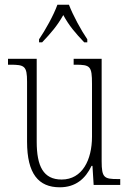

<svg xmlns="http://www.w3.org/2000/svg" viewBox="-20 -786 550 816"><path d="M146 -619V-606H159C197 -646 223 -676 249 -722C274 -676 300 -646 338 -606H351V-619C325 -657 290 -721 273 -766H224C208 -721 172 -657 146 -619ZM234 10C301 10 343 -26 369 -81H373L378 0H491V-25H481C423 -25 412 -30 412 -101V-536H293V-511H300C364 -511 371 -505 371 -429V-205C371 -107 330 -23 242 -23C164 -23 136 -80 136 -184V-536H14V-511H23C84 -511 95 -506 95 -439V-184C95 -47 144 10 234 10Z"/></svg>

Font: Noto Serif Hebrew Condensed ExtraLight
Style: Regular
Weight: 200
Width: 3
Designer: Monotype Design Team
Foundry: Monotype Imaging Inc.
Version: Version 2.004